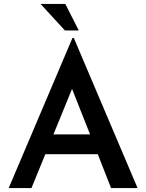

<svg xmlns="http://www.w3.org/2000/svg" viewBox="-20 -950 739 970"><path d="M474 -171H209L139 0H24L346 -758H353L675 0H541ZM435 -271 344 -501 250 -271ZM310 -930 378 -796H308L185 -930Z"/></svg>

Font: Josefin Sans SemiBold
Style: Regular
Weight: 600
Designer: Santiago Orozco
Foundry: Typemade
Version: Version 2.000